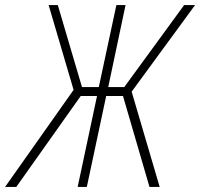

<svg xmlns="http://www.w3.org/2000/svg" viewBox="-76 -734 786 754"><path d="M-56 0 213 -381 115 -714H151L246 -392H312L381 -714H417L349 -392H412L647 -714H690L441 -374L551 0H511L407 -357H341L265 0H229L305 -357H241L-12 0Z"/></svg>

Font: Noto Sans Condensed ExtraLight
Style: Italic
Weight: 200
Width: 3
Italic angle: -12°
Designer: Monotype Design Team
Foundry: Monotype Imaging Inc.
Version: Version 2.013; ttfautohint (v1.8.4.7-5d5b)